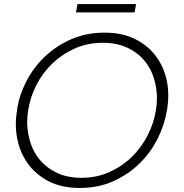

<svg xmlns="http://www.w3.org/2000/svg" viewBox="-20 -910 910 947"><path d="M374 17Q282 17 218 -17Q154 -51 116 -105Q78 -159 65 -226Q58 -262 58 -298Q58 -329 63 -359L65 -375Q76 -444 111 -511Q146 -578 201.5 -631Q257 -684 331.5 -716.5Q406 -749 495 -749Q584 -749 648 -716.5Q712 -684 750.5 -631Q789 -578 803 -511Q810 -475 810 -438Q810 -407 805 -375L802 -359Q791 -293 757.5 -226Q724 -159 669.5 -105Q615 -51 540.5 -17Q466 17 374 17ZM382 -33Q457 -33 520 -61.5Q583 -90 630.5 -136.5Q678 -183 708.5 -243Q739 -303 749 -366Q754 -396 754 -425Q754 -460 747 -493Q735 -553 702 -598.5Q669 -644 614.5 -671.5Q560 -699 487 -699Q413 -699 350.5 -671.5Q288 -644 240 -598.5Q192 -553 160.5 -492.5Q129 -432 119 -366Q114 -337 114 -309Q114 -276 121 -243Q132 -183 165 -136.5Q198 -90 252.5 -61.5Q307 -33 382 -33ZM355 -849 362 -890H651L644 -849Z"/></svg>

Font: Sora ExtraLight
Style: Italic
Weight: 200
Designer: Jonathan Barnbrook, Juli√°n Moncada
Version: Version 1.000